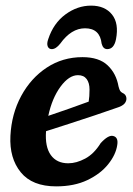

<svg xmlns="http://www.w3.org/2000/svg" viewBox="-20 -653 472 682"><path d="M396.5 -138Q391.5 -103.5 364.2 -69.5Q337 -35.5 290.2 -13.2Q243.5 9 179.5 9Q94.5 9 53.8 -41Q13 -91 17 -170.5Q21 -248.5 55.2 -312Q89.5 -375.5 146 -412.8Q202.5 -450 273 -450Q331.5 -450 362.2 -421Q393 -392 401 -346Q404 -334.5 406.8 -330.2Q409.5 -326 415 -323Q427.5 -318 429 -305Q430 -294 422.2 -285Q414.5 -276 393 -269.5Q360.5 -258 315.8 -243Q271 -228 225.2 -213.2Q179.5 -198.5 143.5 -187V-186.5Q139.5 -131.5 160.5 -102.2Q181.5 -73 222.5 -73Q251.5 -73 282.8 -89.8Q314 -106.5 337.5 -144.5Q365 -174.5 382 -170Q401 -165.5 396.5 -138ZM257 -386Q225 -386 195 -345.2Q165 -304.5 151.5 -241.5Q185.5 -253 225 -266.8Q264.5 -280.5 295 -292Q298 -309.5 298 -335Q298 -358.5 287.8 -372.2Q277.5 -386 257 -386ZM282 -552.5Q233 -552.5 194 -498Q178.5 -478.5 164 -478.5Q153.5 -478.5 149.5 -488.2Q145.5 -498 151.5 -514.5Q170 -570.5 212.5 -601.8Q255 -633 303.5 -633Q352.5 -633 377.8 -601.5Q403 -570 392 -513.5Q385 -478.5 361 -478.5Q346 -478.5 341 -498Q335 -552.5 282 -552.5Z"/></svg>

Font: Fraunces 144pt SuperSoft SemiBold
Style: Italic
Weight: 600
Italic angle: -16°
Version: Version 1.000;[b76b70a41]